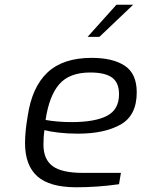

<svg xmlns="http://www.w3.org/2000/svg" viewBox="-20 -787 599 813"><path d="M86 -181Q86 -230 97 -294Q115 -418 181 -480Q247 -542 368 -542Q458 -542 508.5 -508.5Q559 -475 559 -396Q559 -298 490.5 -259.5Q422 -221 310 -221Q266 -221 228 -225.5Q190 -230 168 -236Q164 -209 164 -175Q164 -112 203 -83.5Q242 -55 330 -55H492L484 -7Q393 6 303 6Q190 6 138 -40.5Q86 -87 86 -181ZM484 -388Q484 -437 454.5 -458.5Q425 -480 362 -480Q274 -480 231 -430.5Q188 -381 173 -279Q225 -270 283 -270Q382 -270 433 -296.5Q484 -323 484 -388ZM473 -767H544L401 -631H351Z"/></svg>

Font: Exo
Style: Italic
Weight: 400
Italic angle: -9°
Designer: Natanael Gama
Foundry: Natanael Gama
Version: Version 1.500; ttfautohint (v1.6)